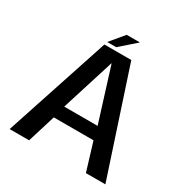

<svg xmlns="http://www.w3.org/2000/svg" viewBox="-178 -931 1038 1076"><g transform="rotate(30 341.0 -393.0)"><path d="M31 0H157L212.5 -180.5H469.5L524.5 0H650.5L428 -676H254ZM233 -262 340.5 -604H342L449 -262ZM260.5 -696H319L420.5 -785.5H335Z"/></g></svg>

Font: Anybody UltraCondensed Thin Medium
Style: Regular
Weight: 500
Version: Version 1.111